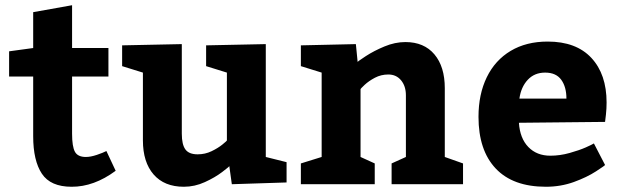

<svg xmlns="http://www.w3.org/2000/svg" viewBox="-20 -710 2393 740"><path d="M107.9 -185.1V-415H15.1V-512.2L107.9 -524.9V-663.1L257.8 -689.9V-524.9H397.9V-415H257.8V-194.8Q257.8 -145 268.8 -125Q279.8 -105 311 -105Q329.1 -105 353 -113Q377 -121.1 390.1 -127.9L425.8 -51.8Q341.8 10.3 255.9 9.8Q174.8 9.8 141.4 -40.5Q107.9 -90.8 107.9 -185.1Z M450.7 -535.2 680.7 -540V-194.8Q680.7 -152.8 694.6 -134Q708.5 -115.2 741.7 -115.2Q770.5 -115.2 795.4 -127.2Q820.3 -139.2 837.4 -153.1Q854.5 -167 854.5 -168.9V-430.2L774.4 -455.1V-535.2L1004.4 -540V-105L1084.5 -85V-6.8L873.5 0L863.8 -69.8Q863.8 -67.9 836.2 -46.9Q808.6 -25.9 769.5 -8.1Q730.5 9.8 688.5 9.8Q613.3 9.8 572 -37.6Q530.8 -85 530.8 -168.9V-430.2L450.7 -455.1Z M1542.5 -547.9Q1614.3 -547.9 1654.3 -500.5Q1694.3 -453.1 1694.3 -370.1V-105L1764.6 -80.1V0H1489.3V-80.1L1544.4 -105V-342.8Q1544.4 -377.9 1525.9 -400.4Q1507.3 -422.9 1476.6 -422.9Q1448.7 -422.9 1425 -410.4Q1401.4 -397.9 1385.5 -383.1Q1369.6 -368.2 1369.6 -366.2V-105L1424.3 -80.1V0H1139.6V-80.1L1219.7 -105V-430.2L1139.6 -455.1V-535.2L1351.6 -540L1358.4 -471.2Q1358.4 -473.1 1389.9 -493.7Q1421.4 -514.2 1461.9 -531Q1502.4 -547.9 1542.5 -547.9Z M2101.1 -109.9Q2138.2 -109.9 2175.5 -120.4Q2212.9 -130.9 2237.5 -141.8Q2262.2 -152.8 2269 -157.2L2312 -74.2Q2312 -72.3 2277.1 -49.6Q2242.2 -26.9 2191.7 -8.5Q2141.1 9.8 2084 9.8Q1957 9.8 1890.6 -60.5Q1824.2 -130.9 1824.2 -259.8Q1824.2 -346.7 1856.2 -412.4Q1888.2 -478 1948.2 -513.9Q2008.3 -549.8 2090.8 -549.8Q2200.7 -549.8 2259.3 -486.8Q2317.9 -423.8 2317.9 -314.9Q2317.9 -291 2315.4 -268.6Q2313 -246.1 2312 -240.2L1980 -236.8Q1983.9 -176.8 2016.4 -143.3Q2048.8 -109.9 2101.1 -109.9ZM1981.9 -330.1H2163.1Q2163.1 -375 2143.1 -402.6Q2123 -430.2 2081.1 -430.2Q2040 -430.2 2014.2 -402.6Q1988.3 -375 1981.9 -330.1Z"/></svg>

Font: Kadwa
Style: Regular
Weight: 400
Designer: Sol Matas
Foundry: Sol Matas
Version: Version 1.000;PS 001.000;hotconv 1.0.70;makeotf.lib2.5.58329